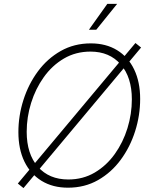

<svg xmlns="http://www.w3.org/2000/svg" viewBox="-20 -960 792 994"><path d="M332 11.7Q252.9 11.7 195.3 -23.7Q137.7 -59.1 106.4 -123.5Q75.2 -188 75.2 -275.9Q75.2 -360.8 101.3 -442.6Q127.4 -524.4 176.3 -590.6Q225.1 -656.7 294.4 -696Q363.8 -735.4 450.2 -735.4Q528.8 -735.4 586.2 -700.2Q643.6 -665 674.6 -600.3Q705.6 -535.6 705.6 -447.8Q705.6 -362.8 679.7 -281Q653.8 -199.2 605.2 -133.1Q556.6 -66.9 487.5 -27.6Q418.5 11.7 332 11.7ZM333.5 -30.8Q409.7 -30.8 470.5 -66.7Q531.2 -102.5 574.2 -162.6Q617.2 -222.7 639.9 -296.4Q662.6 -370.1 662.6 -445.8Q662.6 -560.5 604.7 -626.7Q546.9 -692.9 448.7 -692.9Q372.1 -692.9 311 -657Q250 -621.1 207 -561Q164.1 -501 141.1 -427.2Q118.2 -353.5 118.2 -277.8Q118.2 -163.1 176 -96.9Q233.9 -30.8 333.5 -30.8ZM101.6 13.7 72.3 -9.8 681.2 -737.3 710.4 -713.9ZM440.4 -806.2 535.6 -939.9H586.4L478.5 -806.2Z"/></svg>

Font: Inter Extra Light
Style: Italic
Weight: 200
Italic angle: -9.39999°
Designer: Rasmus Andersson
Foundry: rsms
Version: Version 4.000;git-3c8e0fc